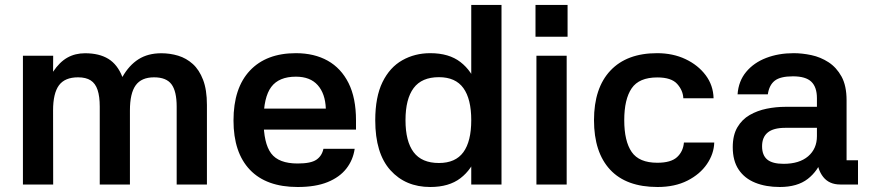

<svg xmlns="http://www.w3.org/2000/svg" viewBox="-20 -738 3475 768"><path d="M71.7 -515H192.7L192.3 -451Q218.3 -490 249.5 -507.5Q280.7 -525 320.3 -525Q377 -525 413.5 -502.5Q450 -480 469.3 -430.7H470Q496.3 -477 534 -501Q571.7 -525 625.3 -525Q660 -525 692.7 -515.2Q725.3 -505.3 751.2 -482Q777 -458.7 792.3 -418.8Q807.7 -379 807.7 -318.3V0H686.7L686.7 -311.3Q686.7 -373 666 -400.8Q645.3 -428.7 596.3 -428.7Q545.7 -428.7 522.7 -396.7Q499.7 -364.7 499.7 -296.3V0H379V-311.3Q379 -352.3 370.3 -378.3Q361.7 -404.3 342.7 -416.5Q323.7 -428.7 292.3 -428.7Q239.3 -428.7 215.8 -396.7Q192.3 -364.7 192.3 -296.3L192.7 0H71.7Z M982 -303.7H1283.3Q1281 -363.7 1250.8 -397.5Q1220.7 -431.3 1163.7 -431.3Q1095.7 -431.3 1065 -390.2Q1034.3 -349 1034.3 -257Q1034.3 -165 1064.5 -124.5Q1094.7 -84 1170.7 -84Q1223.7 -84 1245.7 -99.2Q1267.7 -114.3 1273.7 -142.7H1398.7Q1392.3 -98 1365.3 -63.5Q1338.3 -29 1290.2 -9.5Q1242 10 1170.7 10Q1045.3 10 979.7 -58.8Q914 -127.7 914 -256Q914 -386 979.7 -455.7Q1045.3 -525.3 1163.7 -525.3Q1237 -525.3 1290.7 -495.3Q1344.3 -465.3 1374.2 -405.8Q1404 -346.3 1404 -256.7V-219.7H981Z M1865 -718.3H1986V0H1865ZM1701 10Q1602 10 1541.5 -57.3Q1481 -124.7 1481 -256.7Q1481 -350.3 1510 -409.5Q1539 -468.7 1589.2 -497Q1639.3 -525.3 1701 -525.3Q1776 -525.3 1821.8 -489.8Q1867.7 -454.3 1888.3 -393.8Q1909 -333.3 1909 -256.7Q1909 -180.7 1888.3 -120.5Q1867.7 -60.3 1821.8 -25.2Q1776 10 1701 10ZM1735.7 -86Q1802 -86 1833.5 -129.3Q1865 -172.7 1865 -257.3Q1865 -342 1833.5 -385.7Q1802 -429.3 1735.7 -429.3Q1667 -429.3 1634.5 -385.7Q1602 -342 1602 -257.3Q1602 -172.7 1634.5 -129.3Q1667 -86 1735.7 -86Z M2246.7 -515V0H2125.7V-515ZM2122 -718.3H2250.3V-591H2122Z M2610.3 10Q2485 10 2420.5 -59.3Q2356 -128.7 2356 -257.3Q2356 -386 2421.7 -455.7Q2487.3 -525.3 2608.3 -525.3Q2671.7 -525.3 2722 -501.5Q2772.3 -477.7 2802.7 -437.2Q2833 -396.7 2834.3 -345H2713.3Q2712 -376.3 2688.7 -402.3Q2665.3 -428.3 2609.3 -428.3Q2536.3 -428.3 2506.7 -384.8Q2477 -341.3 2477 -257.3Q2477 -173.3 2506.7 -130.2Q2536.3 -87 2609.3 -87Q2663.7 -87 2688.2 -109.5Q2712.7 -132 2715.7 -168H2837Q2835.7 -122.7 2807.8 -81.8Q2780 -41 2729.7 -15.5Q2679.3 10 2610.3 10Z M3412 0H3341Q3297 0 3273 -30Q3249 -60 3247.3 -109.7L3270.7 -108Q3252.7 -54.7 3211 -22.3Q3169.3 10 3099.3 10Q3043.3 10 3000.8 -7.2Q2958.3 -24.3 2934.7 -59.5Q2911 -94.7 2911 -149.3Q2911 -197.3 2929.5 -228.8Q2948 -260.3 2978.8 -278Q3009.7 -295.7 3046.7 -303.2Q3083.7 -310.7 3120.7 -310.7H3247.7V-345Q3247.7 -389.7 3225.2 -411.2Q3202.7 -432.7 3151.7 -432.7Q3101.3 -432.7 3079 -415.2Q3056.7 -397.7 3051.3 -360.7H2930.3Q2934 -413.7 2964.7 -450.5Q2995.3 -487.3 3044.8 -506.3Q3094.3 -525.3 3154.7 -525.3Q3188.7 -525.3 3225.5 -517.5Q3262.3 -509.7 3294.2 -489Q3326 -468.3 3346.2 -431.7Q3366.3 -395 3366.3 -337V-97H3412ZM3028.3 -153Q3028.3 -117 3049 -99.8Q3069.7 -82.7 3114.3 -82.7Q3177.3 -82.7 3212.5 -112.8Q3247.7 -143 3247.7 -193.3V-226.7H3121.7Q3073.7 -226.7 3051 -208Q3028.3 -189.3 3028.3 -153Z"/></svg>

Font: Asta Sans Light
Style: Regular
Weight: 300
Designer: 42dot
Version: Version 1.000